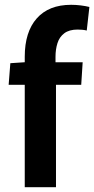

<svg xmlns="http://www.w3.org/2000/svg" viewBox="-20 -779 392 799"><path d="M83 -426H16L23 -516L83 -520V-543Q83 -646 133 -702.5Q183 -759 276 -759Q296 -759 316 -756.5Q336 -754 352 -750L341 -652Q333 -654 323.5 -655Q314 -656 303 -656Q268 -656 247.5 -640.5Q227 -625 219 -599Q211 -573 211 -543V-520H324L318 -426H213V0H83Z"/></svg>

Font: Murecho Thin Medium
Style: Regular
Weight: 500
Version: Version 1.010